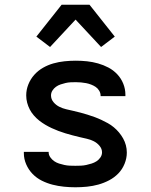

<svg xmlns="http://www.w3.org/2000/svg" viewBox="-20 -785 640 813"><path d="M299 8Q275 8 250.5 5.5Q226 3 202.5 -3Q179 -9 157 -20Q135 -31 118 -48.5Q101 -66 91 -89Q81 -112 81 -136V-142H186V-140Q186 -129 193 -119Q200 -109 209.5 -102.5Q219 -96 230 -92.5Q241 -89 252.5 -86.5Q264 -84 275.5 -83.5Q287 -83 299 -83Q311 -83 322.5 -83.5Q334 -84 345.5 -86.5Q357 -89 368 -92.5Q379 -96 388.5 -102Q398 -108 405 -118Q412 -128 412 -140Q412 -155 401.5 -167.5Q391 -180 377 -187Q363 -194 347.5 -197.5Q332 -201 317 -204.5Q302 -208 287 -212Q272 -216 257 -220.5Q242 -225 227.5 -230.5Q213 -236 199 -242.5Q185 -249 171.5 -257Q158 -265 146 -274.5Q134 -284 123.5 -296Q113 -308 106 -321.5Q99 -335 95 -350Q91 -365 91 -381Q91 -405 100 -427.5Q109 -450 125 -468Q141 -486 162 -498Q183 -510 206 -516.5Q229 -523 253 -525.5Q277 -528 301 -528Q325 -528 348.5 -525.5Q372 -523 395 -516.5Q418 -510 439 -499Q460 -488 476.5 -470.5Q493 -453 502 -430.5Q511 -408 511 -384V-378H406V-380Q406 -391 400 -401Q394 -411 385 -417Q376 -423 365.5 -427Q355 -431 344.5 -433Q334 -435 323 -436Q312 -437 301 -437Q290 -437 279 -436.5Q268 -436 257.5 -433.5Q247 -431 236.5 -427.5Q226 -424 217 -417.5Q208 -411 202 -401.5Q196 -392 196 -381Q196 -365 206.5 -352.5Q217 -340 231 -333Q245 -326 260 -322.5Q275 -319 290.5 -315.5Q306 -312 321 -308Q336 -304 350.5 -299.5Q365 -295 380 -289.5Q395 -284 409 -277.5Q423 -271 436.5 -263.5Q450 -256 462 -246Q474 -236 484 -224Q494 -212 501.5 -198.5Q509 -185 513 -170Q517 -155 517 -139Q517 -115 507.5 -91.5Q498 -68 481 -50.5Q464 -33 442 -21.5Q420 -10 396.5 -3.5Q373 3 348.5 5.5Q324 8 299 8ZM192 -586 134 -630 241 -765H359L466 -630L408 -586L300 -702Z"/></svg>

Font: Iosevka Semibold Extended
Style: Regular
Weight: 600
Width: 7
Monospace: yes
Designer: Belleve Invis
Foundry: Belleve Invis
Version: Version 32.5.0; ttfautohint (v1.8.4)